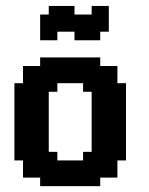

<svg xmlns="http://www.w3.org/2000/svg" viewBox="-20 -638 511 658"><path d="M147.1 -441.2H176.5V-411.8H147.1ZM176.5 -441.2H205.9V-411.8H176.5ZM117.6 -441.2H147.1V-411.8H117.6ZM205.9 -441.2H235.3V-411.8H205.9ZM235.3 -441.2H264.7V-411.8H235.3ZM264.7 -441.2H294.1V-411.8H264.7ZM294.1 -441.2H323.5V-411.8H294.1ZM323.5 -411.8H352.9V-382.4H323.5ZM294.1 -411.8H323.5V-382.4H294.1ZM294.1 -382.4H323.5V-352.9H294.1ZM352.9 -411.8H382.4V-382.4H352.9ZM352.9 -382.4H382.4V-352.9H352.9ZM323.5 -382.4H352.9V-352.9H323.5ZM294.1 -352.9H323.5V-323.5H294.1ZM264.7 -352.9H294.1V-323.5H264.7ZM323.5 -352.9H352.9V-323.5H323.5ZM352.9 -352.9H382.4V-323.5H352.9ZM382.4 -352.9H411.8V-323.5H382.4ZM382.4 -323.5H411.8V-294.1H382.4ZM382.4 -294.1H411.8V-264.7H382.4ZM382.4 -264.7H411.8V-235.3H382.4ZM382.4 -235.3H411.8V-205.9H382.4ZM382.4 -205.9H411.8V-176.5H382.4ZM382.4 -176.5H411.8V-147.1H382.4ZM382.4 -147.1H411.8V-117.6H382.4ZM382.4 -117.6H411.8V-88.2H382.4ZM352.9 -117.6H382.4V-88.2H352.9ZM352.9 -88.2H382.4V-58.8H352.9ZM352.9 -58.8H382.4V-29.4H352.9ZM323.5 -58.8H352.9V-29.4H323.5ZM294.1 -58.8H323.5V-29.4H294.1ZM264.7 -88.2H294.1V-58.8H264.7ZM264.7 -117.6H294.1V-88.2H264.7ZM294.1 -117.6H323.5V-88.2H294.1ZM294.1 -88.2H323.5V-58.8H294.1ZM323.5 -88.2H352.9V-58.8H323.5ZM323.5 -117.6H352.9V-88.2H323.5ZM323.5 -147.1H352.9V-117.6H323.5ZM294.1 -147.1H323.5V-117.6H294.1ZM294.1 -176.5H323.5V-147.1H294.1ZM294.1 -205.9H323.5V-176.5H294.1ZM294.1 -235.3H323.5V-205.9H294.1ZM294.1 -264.7H323.5V-235.3H294.1ZM294.1 -294.1H323.5V-264.7H294.1ZM294.1 -323.5H323.5V-294.1H294.1ZM323.5 -323.5H352.9V-294.1H323.5ZM323.5 -294.1H352.9V-264.7H323.5ZM323.5 -264.7H352.9V-235.3H323.5ZM323.5 -235.3H352.9V-205.9H323.5ZM323.5 -205.9H352.9V-176.5H323.5ZM323.5 -176.5H352.9V-147.1H323.5ZM352.9 -147.1H382.4V-117.6H352.9ZM352.9 -176.5H382.4V-147.1H352.9ZM352.9 -205.9H382.4V-176.5H352.9ZM352.9 -235.3H382.4V-205.9H352.9ZM352.9 -264.7H382.4V-235.3H352.9ZM352.9 -294.1H382.4V-264.7H352.9ZM352.9 -323.5H382.4V-294.1H352.9ZM264.7 -58.8H294.1V-29.4H264.7ZM264.7 -29.4H294.1V0H264.7ZM294.1 -29.4H323.5V0H294.1ZM235.3 -29.4H264.7V0H235.3ZM205.9 -29.4H235.3V0H205.9ZM176.5 -29.4H205.9V0H176.5ZM147.1 -29.4H176.5V0H147.1ZM117.6 -29.4H147.1V0H117.6ZM117.6 -58.8H147.1V-29.4H117.6ZM88.2 -58.8H117.6V-29.4H88.2ZM58.8 -58.8H88.2V-29.4H58.8ZM58.8 -88.2H88.2V-58.8H58.8ZM29.4 -117.6H58.8V-88.2H29.4ZM58.8 -117.6H88.2V-88.2H58.8ZM29.4 -147.1H58.8V-117.6H29.4ZM29.4 -176.5H58.8V-147.1H29.4ZM29.4 -205.9H58.8V-176.5H29.4ZM29.4 -235.3H58.8V-205.9H29.4ZM29.4 -264.7H58.8V-235.3H29.4ZM29.4 -294.1H58.8V-264.7H29.4ZM58.8 -294.1H88.2V-264.7H58.8ZM58.8 -323.5H88.2V-294.1H58.8ZM29.4 -323.5H58.8V-294.1H29.4ZM29.4 -352.9H58.8V-323.5H29.4ZM58.8 -352.9H88.2V-323.5H58.8ZM58.8 -382.4H88.2V-352.9H58.8ZM58.8 -411.8H88.2V-382.4H58.8ZM88.2 -411.8H117.6V-382.4H88.2ZM117.6 -411.8H147.1V-382.4H117.6ZM147.1 -411.8H176.5V-382.4H147.1ZM147.1 -382.4H176.5V-352.9H147.1ZM147.1 -352.9H176.5V-323.5H147.1ZM117.6 -352.9H147.1V-323.5H117.6ZM88.2 -352.9H117.6V-323.5H88.2ZM117.6 -323.5H147.1V-294.1H117.6ZM117.6 -294.1H147.1V-264.7H117.6ZM117.6 -264.7H147.1V-235.3H117.6ZM117.6 -235.3H147.1V-205.9H117.6ZM117.6 -205.9H147.1V-176.5H117.6ZM117.6 -176.5H147.1V-147.1H117.6ZM117.6 -147.1H147.1V-117.6H117.6ZM117.6 -117.6H147.1V-88.2H117.6ZM147.1 -117.6H176.5V-88.2H147.1ZM147.1 -88.2H176.5V-58.8H147.1ZM176.5 -88.2H205.9V-58.8H176.5ZM205.9 -88.2H235.3V-58.8H205.9ZM235.3 -88.2H264.7V-58.8H235.3ZM235.3 -58.8H264.7V-29.4H235.3ZM205.9 -58.8H235.3V-29.4H205.9ZM176.5 -58.8H205.9V-29.4H176.5ZM147.1 -58.8H176.5V-29.4H147.1ZM117.6 -88.2H147.1V-58.8H117.6ZM88.2 -88.2H117.6V-58.8H88.2ZM88.2 -117.6H117.6V-88.2H88.2ZM88.2 -147.1H117.6V-117.6H88.2ZM88.2 -176.5H117.6V-147.1H88.2ZM58.8 -176.5H88.2V-147.1H58.8ZM58.8 -147.1H88.2V-117.6H58.8ZM58.8 -205.9H88.2V-176.5H58.8ZM58.8 -235.3H88.2V-205.9H58.8ZM58.8 -264.7H88.2V-235.3H58.8ZM88.2 -264.7H117.6V-235.3H88.2ZM88.2 -235.3H117.6V-205.9H88.2ZM88.2 -205.9H117.6V-176.5H88.2ZM88.2 -294.1H117.6V-264.7H88.2ZM88.2 -323.5H117.6V-294.1H88.2ZM88.2 -382.4H117.6V-352.9H88.2ZM117.6 -382.4H147.1V-352.9H117.6ZM176.5 -411.8H205.9V-382.4H176.5ZM205.9 -411.8H235.3V-382.4H205.9ZM235.3 -411.8H264.7V-382.4H235.3ZM264.7 -411.8H294.1V-382.4H264.7ZM264.7 -382.4H294.1V-352.9H264.7ZM235.3 -382.4H264.7V-352.9H235.3ZM205.9 -382.4H235.3V-352.9H205.9ZM176.5 -382.4H205.9V-352.9H176.5ZM117.6 -529.4H147.1V-500H117.6ZM117.6 -558.8H147.1V-529.4H117.6ZM147.1 -558.8H176.5V-529.4H147.1ZM147.1 -588.2H176.5V-558.8H147.1ZM176.5 -588.2H205.9V-558.8H176.5ZM176.5 -558.8H205.9V-529.4H176.5ZM205.9 -558.8H235.3V-529.4H205.9ZM235.3 -558.8H264.7V-529.4H235.3ZM264.7 -558.8H294.1V-529.4H264.7ZM264.7 -588.2H294.1V-558.8H264.7ZM294.1 -588.2H323.5V-558.8H294.1ZM264.7 -529.4H294.1V-500H264.7ZM235.3 -529.4H264.7V-500H235.3ZM294.1 -558.8H323.5V-529.4H294.1ZM147.1 -529.4H176.5V-500H147.1ZM205.9 -588.2H235.3V-558.8H205.9ZM235.3 -588.2H264.7V-558.8H235.3ZM176.5 -617.6H205.9V-588.2H176.5ZM147.1 -617.6H176.5V-588.2H147.1ZM117.6 -588.2H147.1V-558.8H117.6ZM205.9 -617.6H235.3V-588.2H205.9ZM294.1 -529.4H323.5V-500H294.1ZM294.1 -617.6H323.5V-588.2H294.1ZM323.5 -617.6H352.9V-588.2H323.5ZM323.5 -588.2H352.9V-558.8H323.5ZM323.5 -558.8H352.9V-529.4H323.5Z"/></svg>

Font: Jersey 20
Style: Regular
Weight: 400
Designer: Sarah Cadigan-Fried
Version: Version 1.000; ttfautohint (v1.8.4.7-5d5b)